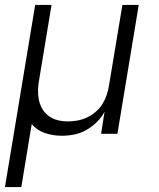

<svg xmlns="http://www.w3.org/2000/svg" viewBox="-21 -540 641 775"><path d="M-1 215 121 -520H187L137 -218Q133 -198 132.5 -177Q132 -156 136 -136.5Q140 -117 150 -100Q160 -83 176 -71.5Q192 -60 211.5 -55Q231 -50 252 -50Q272 -50 291.5 -53.5Q311 -57 329.5 -65.5Q348 -74 364.5 -88Q381 -102 392 -119.5Q403 -137 409.5 -156Q416 -175 419 -195L473 -520H539L453 0H387L401 -89Q389 -66 369.5 -47Q350 -28 327 -15Q304 -2 278.5 3Q253 8 229 8Q193 8 160.5 -3Q128 -14 107 -39L65 215Z"/></svg>

Font: Iosevka Aile Light
Style: Italic
Weight: 300
Italic angle: -9°
Designer: Belleve Invis
Foundry: Belleve Invis
Version: Version 31.1.0; ttfautohint (v1.8.4)